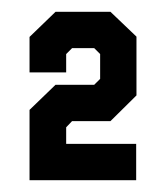

<svg xmlns="http://www.w3.org/2000/svg" viewBox="-20 -720 281 325"><path d="M30 -415V-534L74 -576.5H139.5L149.5 -586.5V-628.5L139.5 -638.5H102L92 -628.5V-597.5H30V-657.5L74 -700H167L211 -658V-558.5L167 -515H102L92 -504.5V-476.5H210.5V-415Z"/></svg>

Font: Tourney Condensed Black
Style: Regular
Weight: 900
Width: 3
Designer: Tyler Finck
Foundry: Etcetera Type Co
Version: Version 1.010; ttfautohint (v1.8.3)